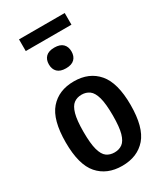

<svg xmlns="http://www.w3.org/2000/svg" viewBox="-227 -1011 950 1110"><g transform="rotate(-30 248.0 -456.0)"><path d="M248 10Q147 10 89.2 -56Q31.5 -122 31.5 -270.5Q31.5 -421 89 -487.2Q146.5 -553.5 248 -553.5Q349.5 -553.5 407.2 -486.2Q465 -419 465 -271.5Q465 -122.5 407.5 -56.2Q350 10 248 10ZM248 -79.5Q278.5 -79.5 300.2 -95.2Q322 -111 333.8 -152Q345.5 -193 345.5 -269.5Q345.5 -348 333.8 -390.2Q322 -432.5 300 -448.5Q278 -464.5 248 -464.5Q218 -464.5 196.2 -448.5Q174.5 -432.5 162.8 -391Q151 -349.5 151 -272.5Q151 -194.5 162.5 -152.8Q174 -111 195.8 -95.2Q217.5 -79.5 248 -79.5ZM248 -641Q210 -641 191.2 -659.5Q172.5 -678 172.5 -710Q172.5 -742 191.2 -760.5Q210 -779 248 -779Q286 -779 304.8 -760.5Q323.5 -742 323.5 -710Q323.5 -678 304.8 -659.5Q286 -641 248 -641ZM95.5 -844V-922H400.5V-844Z"/></g></svg>

Font: Encode Sans Condensed SemiBold
Style: Regular
Weight: 600
Width: 3
Designer: Multiple Designers
Foundry: Impallari Type
Version: Version 3.000; ttfautohint (v1.8.3) -l 8 -r 50 -G 200 -x 14 